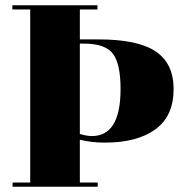

<svg xmlns="http://www.w3.org/2000/svg" viewBox="-20 -720 706 731"><path d="M95 -684H27V-700H351V-684H284V-570H355Q505 -570 573 -524Q641 -478 641 -381Q641 -278 571.5 -227.5Q502 -177 380 -177Q328 -177 284 -188V-25H352V-9H28V-25H95ZM299 -554H284V-210Q310 -202 330 -202Q439 -202 439 -381Q439 -478 409.5 -516Q380 -554 299 -554Z"/></svg>

Font: Elsie Swash Caps Black
Style: Regular
Weight: 900
Designer: Alejandro Inler
Foundry: Alejandro Inler
Version: 1.001